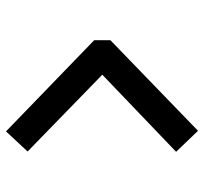

<svg xmlns="http://www.w3.org/2000/svg" viewBox="-40 -660 680 640"><g transform="rotate(90 300.0 -340.0)"><path d="M416 -660 486 -587 229 -341 485 -92 418 -20 114 -314V-368Z"/></g></svg>

Font: Kode Mono SemiBold
Style: Regular
Weight: 600
Monospace: yes
Designer: Isa Ozler
Foundry: Kadena LLC
Version: Version 1.206;gftools[0.9.28]